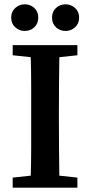

<svg xmlns="http://www.w3.org/2000/svg" viewBox="-20 -873 419 893"><path d="M95 -729Q70 -729 51 -746Q32 -763 32 -791Q32 -819 51 -836Q70 -853 95 -853Q121 -853 139.5 -836Q158 -819 158 -791Q158 -763 139.5 -746Q121 -729 95 -729ZM285 -729Q259 -729 240.5 -746Q222 -763 222 -791Q222 -819 240.5 -836Q259 -853 285 -853Q310 -853 329 -836Q348 -819 348 -791Q348 -763 329 -746Q310 -729 285 -729ZM39 -616V-663H340V-616L256 -607Q255 -545 254.5 -481.5Q254 -418 254 -353V-310Q254 -247 254.5 -183.5Q255 -120 256 -56L340 -47V0H39V-47L123 -56Q125 -118 125 -182Q125 -246 125 -310V-353Q125 -416 125 -479.5Q125 -543 123 -607Z"/></svg>

Font: Source Serif Pro SemiBold
Style: Regular
Weight: 600
Designer: Frank Grießhammer
Foundry: Adobe Systems Incorporated
Version: Version 3.001;hotconv 1.0.111;makeotfexe 2.5.65597